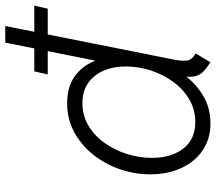

<svg xmlns="http://www.w3.org/2000/svg" viewBox="-64 -728 800 711"><g transform="rotate(-90 335.5 -372.0)"><path d="M460.9 7.8Q439.5 -5.9 426.3 -18.8Q413.1 -31.7 408.9 -50.3Q404.8 -68.8 410.2 -99.1L423.3 -81.1H391.1L420.4 -127.9L468.3 -368.2L457 -417.5H466.8L533.7 -752H595.2L471.7 -131.8Q465.3 -101.6 467 -81.1Q468.8 -60.5 493.7 -46.9ZM234.9 7.8Q177.2 7.8 134.8 -21Q92.3 -49.8 69.1 -100.3Q45.9 -150.9 45.9 -214.8Q45.9 -273.4 65.2 -328.6Q84.5 -383.8 119.6 -427.5Q154.8 -471.2 202.9 -497.1Q251 -522.9 309.1 -522.9Q368.7 -522.9 407.5 -495.8Q446.3 -468.8 465.8 -421.4Q485.4 -374 485.4 -314Q485.4 -255.4 467.8 -198.2Q450.2 -141.1 417.5 -94.5Q384.8 -47.9 338.6 -20Q292.5 7.8 234.9 7.8ZM239.7 -48.3Q285.6 -48.3 323.5 -70.6Q361.3 -92.8 388.4 -129.9Q415.5 -167 430.4 -212.4Q445.3 -257.8 445.3 -304.7Q445.3 -377.4 409.4 -421.9Q373.5 -466.3 309.6 -466.3Q263.7 -466.3 226.3 -444.1Q189 -421.9 162.4 -384.5Q135.7 -347.2 121.3 -301.5Q106.9 -255.9 106.9 -209Q106.9 -137.7 141.1 -93Q175.3 -48.3 239.7 -48.3ZM416 -594.7 427.2 -644.5H670.9L659.2 -594.7Z"/></g></svg>

Font: Reddit Sans Light
Style: Italic
Weight: 300
Italic angle: -11.25°
Designer: Stephen Hutchings
Version: Version 1.013